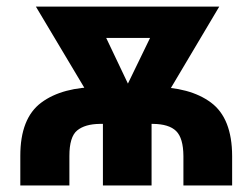

<svg xmlns="http://www.w3.org/2000/svg" viewBox="-20 -566 770 586"><path d="M191.8 0H42V-89.8Q41.7 -205.1 106.1 -252.9Q170.4 -300.7 284.6 -300.6H446.9Q559.8 -300.7 624 -252.9Q688.2 -205.1 688.5 -89.8V0H539.8V-89.8Q539.4 -144.6 517.6 -166Q495.9 -187.4 446.9 -187.9H284.6Q239.5 -187.4 215.6 -167.9Q191.7 -148.4 191.8 -89.8ZM565.8 -545.9V-450.2H190.2V-545.9ZM338.7 -245.5 484.4 -545.9H649.2L434.8 -185H355.5ZM258.6 -545.9 402.9 -242.6 384.2 -185H304.9L89.5 -545.9ZM442.6 -249V0H294.1V-249Z"/></svg>

Font: Inter Tight
Style: Regular
Weight: 400
Designer: Rasmus Andersson
Foundry: rsms
Version: Version 3.002